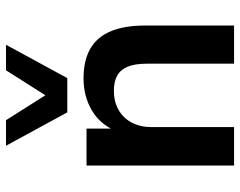

<svg xmlns="http://www.w3.org/2000/svg" viewBox="-100 -699 799 639"><g transform="rotate(-90 299.5 -379.5)"><path d="M68 0V-491H191V-393H183Q205 -446 252 -473.5Q299 -501 358 -501Q417 -501 456 -479Q495 -457 514.5 -411.5Q534 -366 534 -297V0H407V-291Q407 -329 397.5 -353Q388 -377 368 -388.5Q348 -400 317 -400Q281 -400 253.5 -384.5Q226 -369 211 -340.5Q196 -312 196 -274V0ZM245 -555 134 -759H219L302 -628L385 -759H470L359 -555Z"/></g></svg>

Font: Nunito Sans 11pt
Style: Bold
Weight: 700
Version: Version 3.101;gftools[0.9.27]